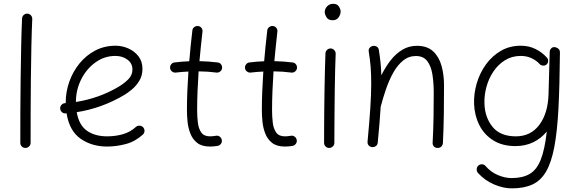

<svg xmlns="http://www.w3.org/2000/svg" viewBox="-20 -759 3091 1020"><path d="M125.5 -686.5Q136.7 -686 144.3 -677.5Q151.9 -668.9 151.4 -657.7Q148.4 -595.7 146.7 -512.7Q145 -429.7 144 -338.6Q143.1 -247.6 142.8 -159.9Q142.6 -72.3 142.6 0Q142.6 11.2 134.3 19Q126 26.9 114.7 26.9Q103.5 26.9 95.7 19Q87.9 11.2 87.9 0Q87.9 -72.3 88.1 -160.2Q88.4 -248 89.6 -339.1Q90.8 -430.2 92.5 -513.7Q94.2 -597.2 97.2 -660.6Q97.7 -671.9 106 -679.4Q114.3 -687 125.5 -686.5Z M738.8 -43.9Q697.8 -6.8 648.2 6.3Q598.6 19.5 548.8 19.5Q467.8 19.5 408.2 -22Q348.6 -63.5 333.5 -157.2Q331.1 -156.7 328.6 -156.7Q317.4 -155.8 309.1 -163.1Q300.8 -170.4 299.8 -181.6Q298.8 -192.9 306.2 -201.4Q313.5 -210 324.7 -210.9Q327.1 -210.9 329.1 -211.4Q329.1 -212.9 329.1 -214.8Q329.1 -270.5 347.9 -324.2Q366.7 -377.9 401.9 -421.4Q437 -464.8 485.8 -490.5Q534.7 -516.1 594.2 -516.1Q628.4 -516.1 661.1 -502Q693.8 -487.8 715.3 -460.4Q736.8 -433.1 736.8 -393.1Q736.8 -357.4 720.2 -330.1Q703.6 -302.7 680.9 -283.9Q658.2 -265.1 640.1 -254.4Q520.5 -183.6 387.7 -163.1Q399.4 -94.2 441.9 -64.5Q484.4 -34.7 548.8 -34.7Q593.8 -34.7 633.1 -46.1Q672.4 -57.6 701.7 -84.5Q710 -91.8 721.4 -91.3Q732.9 -90.8 740.7 -82.5Q748 -74.2 747.6 -62.7Q747.1 -51.3 738.8 -43.9ZM593.3 -461.9Q534.2 -461.9 486.6 -427.2Q439 -392.6 411.1 -336.9Q383.3 -281.2 383.3 -217.3Q506.8 -236.8 610.4 -298.3Q639.2 -315.4 661.4 -337.6Q683.6 -359.9 683.6 -389.6Q683.6 -422.9 656.7 -442.4Q629.9 -461.9 593.3 -461.9Z M1159.7 -397Q1158.7 -386.2 1149.7 -379.2Q1140.6 -372.1 1129.4 -373.5Q1086.4 -379.4 1035.2 -379.9Q1031.7 -328.6 1029.5 -277.1Q1027.3 -225.6 1027.3 -173.3Q1027.3 -140.1 1031 -108.2Q1034.7 -76.2 1049.1 -55.4Q1063.5 -34.7 1095.2 -34.7Q1109.9 -34.7 1126.5 -37.6Q1137.7 -40 1147 -33.4Q1156.2 -26.9 1158.2 -15.6Q1160.6 -4.9 1154.1 4.4Q1147.5 13.7 1136.2 16.1Q1115.7 19.5 1095.2 19.5Q1052.2 19.5 1027.6 0Q1002.9 -19.5 991.2 -49.8Q979.5 -80.1 976.3 -113Q973.1 -146 973.1 -173.3Q973.1 -225.6 975.3 -276.9Q977.5 -328.1 981 -378.9Q946.3 -377.4 914.1 -373.5Q903.3 -372.1 894 -379.2Q884.8 -386.2 883.8 -397Q882.3 -408.2 889.4 -417.2Q896.5 -426.3 907.2 -427.2Q944.3 -432.1 985.4 -433.6Q988.8 -474.6 992.9 -515.4Q997.1 -556.2 1002 -597.2Q1002.9 -608.4 1012.2 -615.2Q1021.5 -622.1 1032.2 -620.6Q1043.5 -619.6 1050.3 -610.8Q1057.1 -602.1 1055.7 -590.8Q1051.3 -551.3 1047.1 -512.2Q1043 -473.1 1039.6 -434.1Q1064.5 -433.6 1088.6 -431.9Q1112.8 -430.2 1136.2 -427.2Q1147.5 -426.3 1154.3 -417.2Q1161.1 -408.2 1159.7 -397Z M1557.6 -397Q1556.6 -386.2 1547.6 -379.2Q1538.6 -372.1 1527.3 -373.5Q1484.4 -379.4 1433.1 -379.9Q1429.7 -328.6 1427.5 -277.1Q1425.3 -225.6 1425.3 -173.3Q1425.3 -140.1 1429 -108.2Q1432.6 -76.2 1447 -55.4Q1461.4 -34.7 1493.2 -34.7Q1507.8 -34.7 1524.4 -37.6Q1535.6 -40 1544.9 -33.4Q1554.2 -26.9 1556.2 -15.6Q1558.6 -4.9 1552 4.4Q1545.4 13.7 1534.2 16.1Q1513.7 19.5 1493.2 19.5Q1450.2 19.5 1425.5 0Q1400.9 -19.5 1389.2 -49.8Q1377.4 -80.1 1374.3 -113Q1371.1 -146 1371.1 -173.3Q1371.1 -225.6 1373.3 -276.9Q1375.5 -328.1 1378.9 -378.9Q1344.2 -377.4 1312 -373.5Q1301.3 -372.1 1292 -379.2Q1282.7 -386.2 1281.7 -397Q1280.3 -408.2 1287.4 -417.2Q1294.4 -426.3 1305.2 -427.2Q1342.3 -432.1 1383.3 -433.6Q1386.7 -474.6 1390.9 -515.4Q1395 -556.2 1399.9 -597.2Q1400.9 -608.4 1410.2 -615.2Q1419.4 -622.1 1430.2 -620.6Q1441.4 -619.6 1448.2 -610.8Q1455.1 -602.1 1453.6 -590.8Q1449.2 -551.3 1445.1 -512.2Q1440.9 -473.1 1437.5 -434.1Q1462.4 -433.6 1486.6 -431.9Q1510.7 -430.2 1534.2 -427.2Q1545.4 -426.3 1552.2 -417.2Q1559.1 -408.2 1557.6 -397Z M1705.1 -694.8Q1705.1 -711.9 1717.8 -725.3Q1730.5 -738.8 1750 -738.8Q1771.5 -738.8 1780.5 -724.1Q1789.6 -709.5 1789.6 -698.2Q1789.6 -681.6 1778.6 -666.5Q1767.6 -651.4 1747.6 -651.4Q1723.6 -651.4 1714.4 -667.5Q1705.1 -683.6 1705.1 -694.8ZM1737.3 -501.5Q1748.5 -501 1756.1 -492.4Q1763.7 -483.9 1763.2 -472.7Q1761.7 -438.5 1760.5 -390.1Q1759.3 -341.8 1758.5 -286.9Q1757.8 -231.9 1757.3 -177.7Q1756.8 -123.5 1756.6 -77.1Q1756.3 -30.8 1756.3 0Q1756.3 11.2 1748 19Q1739.7 26.9 1728.5 26.9Q1717.3 26.9 1709.5 19Q1701.7 11.2 1701.7 0Q1701.7 -30.8 1701.9 -77.4Q1702.1 -124 1702.6 -178.2Q1703.1 -232.4 1704.1 -287.6Q1705.1 -342.8 1706.3 -391.8Q1707.5 -440.9 1709 -475.6Q1709.5 -486.8 1717.8 -494.4Q1726.1 -502 1737.3 -501.5Z M1932.6 -6.8Q1942.4 -111.3 1947.3 -185.1Q1952.1 -258.8 1952.1 -315.9Q1952.1 -363.8 1949 -403.8Q1945.8 -443.8 1939 -484.4Q1937 -497.1 1943.4 -504.6Q1949.7 -512.2 1959 -514.6Q1969.7 -517.1 1980.2 -512Q1990.7 -506.8 1992.7 -493.2Q1998 -460 2001.5 -427.2Q2004.9 -394.5 2005.9 -358.9Q2026.9 -401.9 2054.2 -437.3Q2081.5 -472.7 2116.5 -494.1Q2151.4 -515.6 2194.8 -515.6Q2249.5 -515.6 2281 -486.3Q2312.5 -457 2325.7 -409.2Q2338.9 -361.3 2338.9 -306.2Q2338.9 -231 2337.9 -156Q2336.9 -81.1 2333 0.5Q2332.5 10.7 2325.2 18.8Q2317.9 26.9 2305.2 26.9Q2292 26.9 2284.9 18.8Q2277.8 10.7 2278.3 0Q2282.2 -73.7 2283.2 -137.7Q2284.2 -201.7 2284.2 -266.6Q2284.2 -319.8 2277.1 -364Q2270 -408.2 2249.5 -434.8Q2229 -461.4 2189.5 -461.4Q2150.9 -461.4 2121.1 -437Q2091.3 -412.6 2069.1 -372.8Q2046.9 -333 2030.8 -285.9Q2014.6 -238.8 2002.9 -193.8L2002.4 -192.4Q2000 -151.9 1996.1 -104.7Q1992.2 -57.6 1986.8 -1.5Q1985.4 11.7 1976.1 17.6Q1966.8 23.4 1956.5 22.5Q1946.8 21.5 1939.2 14.2Q1931.6 6.8 1932.6 -6.8Z M2720.7 -34.7Q2799.8 -34.7 2845.5 -96.2Q2891.1 -157.7 2894 -257.3L2900.4 -484.9Q2900.9 -493.7 2906.2 -499.5Q2913.6 -509.3 2925.3 -508.8Q2928.2 -508.8 2931.2 -507.8Q2934.6 -507.3 2938 -505.4Q2954.6 -498 2954.6 -481.9V-481Q2954.6 -480 2954.6 -478V-476.1Q2953.1 -306.2 2946.8 -183.3Q2940.4 -60.5 2924.8 21.7Q2909.2 104 2881.1 152.3Q2853 200.7 2808.3 221.2Q2763.7 241.7 2699.2 241.7Q2653.8 241.7 2605 220.9Q2556.2 200.2 2519.5 160.2Q2512.2 151.9 2512.5 140.4Q2512.7 128.9 2520.5 121.6Q2528.8 113.3 2540.8 113.8Q2552.7 114.3 2559.1 122.6Q2587.4 155.3 2625 171.1Q2662.6 187 2697.8 187Q2755.9 187 2793.5 165.3Q2831.1 143.6 2852.5 89.8Q2874 36.1 2884.8 -60.1Q2855 -23.9 2813 -3.4Q2771 17.1 2718.3 17.1Q2648.9 17.1 2600.6 -13.2Q2552.2 -43.5 2526.6 -94.2Q2501 -145 2498.5 -206.5Q2496.6 -261.7 2512.7 -316.4Q2528.8 -371.1 2561.3 -416.3Q2593.8 -461.4 2640.6 -488.8Q2687.5 -516.1 2746.6 -516.1Q2790 -516.1 2825.2 -498.5Q2860.4 -481 2885.7 -452.6Q2893.1 -444.3 2891.8 -432.9Q2890.6 -421.4 2881.8 -415Q2873 -408.7 2861.6 -410.9Q2850.1 -413.1 2843.8 -421.9Q2828.6 -438 2803.5 -450Q2778.3 -461.9 2746.6 -461.9Q2699.7 -461.9 2663.1 -439.2Q2626.5 -416.5 2601.3 -379.2Q2576.2 -341.8 2564 -296.6Q2551.8 -251.5 2553.7 -206.1Q2556.6 -133.8 2597.4 -84.2Q2638.2 -34.7 2720.7 -34.7Z"/></svg>

Font: Mikhak Light
Style: Regular
Weight: 300
Designer: Amin Abedi
Version: Version 3.3